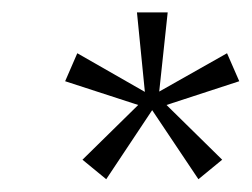

<svg xmlns="http://www.w3.org/2000/svg" viewBox="-20 -725 404 308"><path d="M224.1 -548.3 150.4 -437.5 112.3 -468.8 201.7 -556.6 84.5 -594.7 104 -639.6 212.4 -577.6 199.7 -705.1H249L235.4 -578.1L344.2 -639.6L363.8 -594.7L247.1 -556.6L336.4 -468.8L298.3 -437.5Z"/></svg>

Font: Parisienne
Style: Regular
Weight: 400
Designer: Astigmatic (AOETI)
Foundry: Astigmatic (AOETI)
Version: Version 1.000